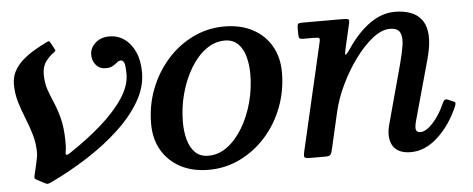

<svg xmlns="http://www.w3.org/2000/svg" viewBox="-42 -630 1816 737"><g transform="rotate(-5 866.0 -261.5)"><path d="M375 -411.5Q393 -411.5 403.2 -417.8Q413.5 -424 420.5 -430Q427.5 -436 436 -436Q443 -436 447.8 -426.2Q452.5 -416.5 452.5 -381.5Q452.5 -337.5 421 -289.8Q389.5 -242 334.2 -193.2Q279 -144.5 209 -98.5Q200 -92.5 196.2 -93.5Q192.5 -94.5 193.5 -103Q196 -114 196.2 -125.5Q196.5 -137 196.5 -145Q196 -198 186.8 -233.8Q177.5 -269.5 165.8 -296.5Q154 -323.5 145 -349.5Q136 -375.5 136 -409Q136 -439.5 151.2 -459.2Q166.5 -479 182 -489Q189.5 -494.5 188.2 -497.5Q187 -500.5 183 -508L174.5 -524Q169 -533.5 166.2 -533.8Q163.5 -534 154 -529Q131.5 -518 107.8 -504Q84 -490 63.8 -472.2Q43.5 -454.5 31 -431.8Q18.5 -409 18.5 -380Q18.5 -345 28.2 -312.2Q38 -279.5 51.2 -247Q64.5 -214.5 74.2 -181.2Q84 -148 84 -111.5Q84 -97.5 77.8 -72Q71.5 -46.5 67.5 -27.5Q65.5 -19.5 65.8 -16.2Q66 -13 71.5 -9.5L101.5 6.5Q110.5 11.5 115.2 11Q120 10.5 129.5 6Q204 -29.5 272.5 -73.5Q341 -117.5 395.2 -168Q449.5 -218.5 481 -272.8Q512.5 -327 512.5 -383.5Q512.5 -430 497.2 -463.2Q482 -496.5 456.5 -514.2Q431 -532 399.5 -532Q366.5 -532 345.2 -512.8Q324 -493.5 324 -468Q324 -444 338 -427.8Q352 -411.5 375 -411.5Z M530 -183Q530 -125 555.5 -81.2Q581 -37.5 627.2 -13Q673.5 11.5 736 11.5Q800 11.5 856.5 -16Q913 -43.5 956 -91.5Q999 -139.5 1023.2 -202.8Q1047.5 -266 1047.5 -337Q1047.5 -395 1022.2 -438.8Q997 -482.5 950.8 -507Q904.5 -531.5 841.5 -531.5Q777.5 -531.5 721 -504Q664.5 -476.5 621.8 -428.5Q579 -380.5 554.5 -317.5Q530 -254.5 530 -183ZM652 -178.5Q652 -235.5 666.5 -288.8Q681 -342 706.5 -384.8Q732 -427.5 766 -452.5Q800 -477.5 839 -477.5Q870.5 -477.5 889.8 -458.5Q909 -439.5 917.5 -408.5Q926 -377.5 926 -341.5Q926 -285 911.5 -231.5Q897 -178 871.2 -135.2Q845.5 -92.5 811.8 -67.5Q778 -42.5 739 -42.5Q707 -42.5 688 -61.5Q669 -80.5 660.5 -111.5Q652 -142.5 652 -178.5Z M1140.5 -520Q1128.5 -520 1125.5 -516.5Q1122.5 -513 1122.5 -500V-480Q1122.5 -467 1125 -462.5Q1127.5 -458 1140 -458H1180.5Q1197.5 -458 1201.2 -455.2Q1205 -452.5 1201.5 -439L1106 -25.5Q1102 -8 1105.8 -4Q1109.5 0 1131.5 0H1186Q1201.5 0 1205.8 -6.2Q1210 -12.5 1212.5 -24.5L1245.5 -168Q1257 -218 1282.2 -270.5Q1307.5 -323 1340.2 -367.5Q1373 -412 1408 -439.5Q1443 -467 1474.5 -467Q1504.5 -467 1513.5 -449Q1522.5 -431 1517.5 -399.5Q1512.5 -368 1501.5 -327L1439 -96.5Q1437 -89.5 1435.8 -79.8Q1434.5 -70 1434.5 -64.5Q1434.5 -27 1454.8 -7.8Q1475 11.5 1514.5 11.5Q1569.5 11.5 1618.2 -33.2Q1667 -78 1697.5 -148Q1702 -159 1700.5 -162.8Q1699 -166.5 1690 -169.5L1672.5 -177Q1663.5 -180 1659.5 -176.5Q1655.5 -173 1651 -162Q1632 -119.5 1605.5 -90.8Q1579 -62 1557 -62Q1539.5 -62 1539.5 -80Q1539.5 -89.5 1543.5 -104.5L1609 -341Q1623.5 -395 1621 -431.2Q1618.5 -467.5 1602 -489.5Q1585.5 -511.5 1558.8 -521Q1532 -530.5 1499.5 -530.5Q1449.5 -530.5 1403.2 -498Q1357 -465.5 1317.5 -407.5Q1299.5 -381 1296.5 -382.8Q1293.5 -384.5 1299 -408L1320 -499Q1323.5 -513 1320 -516.5Q1316.5 -520 1298 -520Z"/></g></svg>

Font: Besley Medium
Style: Italic
Weight: 500
Italic angle: -13°
Designer: Owen Earl
Foundry: indestructible type*
Version: Version 2.001